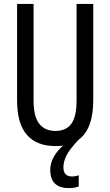

<svg xmlns="http://www.w3.org/2000/svg" viewBox="-20 -734 562 978"><path d="M303 118Q303 165 347 165Q357 165 366 163Q375 161 381 159V216Q371 220 357.5 222Q344 224 330 224Q236 224 236 131Q236 96 254.5 64Q273 32 301 8Q282 10 262 10Q167 10 117 -47Q67 -104 67 -223V-714H151V-222Q151 -140 180 -103.5Q209 -67 262 -67Q316 -67 343 -103Q370 -139 370 -223V-714H455V-224Q455 -76 380 -22Q333 28 318 59Q303 90 303 118Z"/></svg>

Font: Noto Sans Bengali UI ExtraCondensed
Style: Regular
Weight: 400
Width: 2
Designer: Jelle Bosma - Monotype Design Team
Foundry: Monotype Imaging Inc.
Version: Version 2.003; ttfautohint (v1.8.4.7-5d5b)